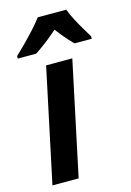

<svg xmlns="http://www.w3.org/2000/svg" viewBox="-117 -825 605 885"><g transform="rotate(-15 185.0 -383.0)"><path d="M20 0 135 -542H260L145 0ZM17 -618Q36 -636 62 -662Q88 -688 113.5 -716Q139 -744 155 -766H291Q300 -742 314 -715Q328 -688 343 -663Q358 -638 370 -618V-606H288Q278 -616 265 -630Q252 -644 239 -660Q226 -676 215 -691Q187 -666 159.5 -645Q132 -624 105 -606H17Z"/></g></svg>

Font: Noto Sans Display SemiBold
Style: Italic
Weight: 600
Italic angle: -12°
Designer: Monotype Design Team
Foundry: Monotype Imaging Inc.
Version: Version 2.003